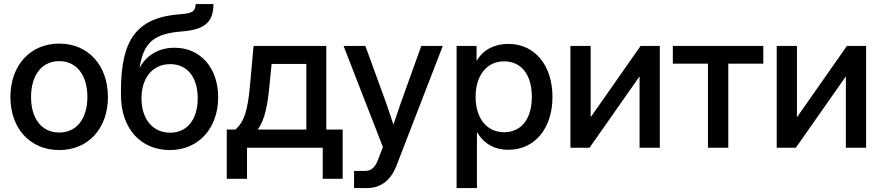

<svg xmlns="http://www.w3.org/2000/svg" viewBox="-20 -748 4463 972"><path d="M279.8 11.7C427.2 11.7 526.4 -98.1 526.4 -256.8C526.4 -416.5 427.2 -527.3 279.8 -527.3C132.3 -527.3 32.7 -416.5 32.7 -256.8C32.7 -98.1 132.3 11.7 279.8 11.7ZM279.8 -77.1C191.4 -77.1 137.2 -147 137.2 -256.8C137.2 -367.7 191.9 -438.5 279.8 -438.5C367.7 -438.5 422.4 -367.7 422.4 -256.8C422.4 -147.5 368.2 -77.1 279.8 -77.1Z M840.3 11.7C985.8 11.7 1084.5 -100.1 1084.5 -255.4C1084.5 -401.9 997.1 -506.3 863.8 -506.3C782.2 -506.3 719.7 -466.8 687 -404.8H686.5C707 -531.2 756.3 -577.6 901.4 -588.9C1020 -597.7 1060.5 -639.6 1060.5 -727.5H970.2C969.7 -691.9 956.1 -680.7 895 -676.3C668.5 -660.2 592.3 -544.4 592.3 -286.1V-268.6C592.3 -93.3 695.3 11.7 840.3 11.7ZM841.3 -76.2C753.9 -76.2 696.3 -144 696.3 -250C696.3 -356 754.4 -423.3 841.8 -423.3C928.2 -423.3 981 -356.9 981 -250.5C981 -144 928.2 -76.2 841.3 -76.2Z M1172.4 -92.3H1127.9V157.2H1230.5V0H1613.8V157.2H1714.8V-92.3H1631.8V-515.6H1263.7L1246.1 -320.8C1234.4 -189.5 1217.3 -133.8 1172.4 -92.3ZM1530.8 -92.3H1284.7C1320.8 -140.6 1335.4 -216.8 1344.7 -320.8L1355 -424.3H1530.8Z M1828.1 117.2H1772.5V204.1H1837.9C1907.7 204.1 1958.5 165 1987.3 90.3L2221.7 -515.6H2112.8L2011.2 -232.9C1997.6 -194.3 1984.4 -155.8 1971.7 -117.2C1959 -155.8 1946.3 -194.3 1932.6 -232.9L1829.6 -515.6H1719.2L1918.5 -3.4L1895 57.6C1879.4 99.6 1860.4 117.2 1828.1 117.2Z M2291.5 -515.6V204.1H2394.5V-77.6H2396C2430.7 -18.6 2485.8 10.3 2553.2 10.3C2687.5 10.3 2776.9 -98.1 2776.9 -257.8C2776.9 -417 2687 -525.9 2553.7 -525.9C2486.8 -525.9 2426.8 -498 2394 -441.4H2392.6V-515.6ZM2532.2 -78.6C2444.3 -78.6 2387.7 -149.4 2387.7 -257.8C2387.7 -366.2 2444.3 -437.5 2532.2 -437.5C2615.2 -437.5 2672.4 -374.5 2672.4 -257.8C2672.4 -141.6 2615.2 -78.6 2532.2 -78.6Z M3217.8 0H3320.3V-515.6H3223.1L2971.2 -155.8H2970.2V-515.6H2867.7V0H2964.4L3216.8 -359.9H3217.8Z M3564 -425.8V0H3667V-425.8H3844.2V-515.6H3386.2V-425.8Z M4262.2 0H4364.7V-515.6H4267.6L4015.6 -155.8H4014.6V-515.6H3912.1V0H4008.8L4261.2 -359.9H4262.2Z"/></svg>

Font: Inteeer Medium
Style: Regular
Weight: 500
Designer: Rasmus Andersson
Foundry: rsms
Version: Version 4.001;Glyphs 3.4 (3402)